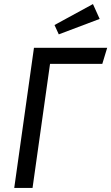

<svg xmlns="http://www.w3.org/2000/svg" viewBox="-20 -924 547 944"><path d="M483 -610H226L140 0H50L147 -689H507ZM470 -831 269 -755 248 -801 437 -904Z"/></svg>

Font: Fira Sans Condensed
Style: Italic
Weight: 400
Width: 3
Italic angle: -8°
Designer: bBox Type GmbH & Carrois Corporate GbR & Edenspiekermann AG
Foundry: bBox Type GmbH & Carrois Corporate GbR & Edenspiekermann AG
Version: Version 4.301